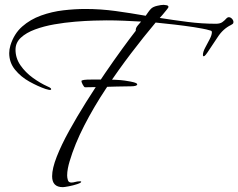

<svg xmlns="http://www.w3.org/2000/svg" viewBox="-20 -654 983 792"><path d="M239 118Q195 118 195 73Q195 41 214 -7.5Q233 -56 265 -114Q297 -172 335 -232.5Q373 -293 412 -350Q451 -407 484.5 -453Q518 -499 540 -527Q539 -538 547.5 -548Q556 -558 562 -565Q527 -567 491 -568.5Q455 -570 420 -570Q402 -570 367 -569Q332 -568 289.5 -564.5Q247 -561 204 -553.5Q161 -546 124.5 -532.5Q88 -519 66 -498.5Q44 -478 44 -449Q44 -414 64.5 -384.5Q85 -355 115.5 -333Q146 -311 175 -298Q178 -297 184.5 -293.5Q191 -290 191 -286Q191 -284 189 -283.5Q187 -283 186 -283Q182 -283 177.5 -284.5Q173 -286 168 -287Q136 -298 101 -317.5Q66 -337 42 -366.5Q18 -396 18 -435Q18 -450 23 -467Q38 -515 71.5 -544.5Q105 -574 149.5 -590Q194 -606 241.5 -611.5Q289 -617 332 -617Q395 -617 457 -608.5Q519 -600 581 -589Q586 -596 591.5 -604Q597 -612 603 -618Q611 -626 628 -630Q645 -634 655 -634Q659 -634 667 -632.5Q675 -631 675 -625Q675 -623 667 -613Q659 -603 650.5 -593Q642 -583 639 -580Q696 -571 754.5 -563.5Q813 -556 871 -556Q888 -556 897.5 -563Q907 -570 912.5 -576.5Q918 -583 924 -583Q931 -583 937 -576.5Q943 -570 943 -563Q943 -558 940 -555.5Q937 -553 933 -551Q900 -535 878 -501Q856 -467 836 -438Q834 -435 829 -428.5Q824 -422 820 -422Q817 -422 817 -427Q817 -440 826.5 -457.5Q836 -475 845 -492.5Q854 -510 854 -521Q854 -527 848 -528Q832 -533 814.5 -536Q797 -539 780 -542Q740 -548 701 -552.5Q662 -557 622 -561Q574 -504 521 -434.5Q468 -365 417.5 -289Q367 -213 327.5 -136Q288 -59 267 12Q263 25 260 40.5Q257 56 257 70Q257 79 260 89Q263 99 274 99Q282 99 290.5 96.5Q299 94 308 94Q309 94 312 94Q315 94 315 96Q315 100 298.5 105.5Q282 111 263.5 114.5Q245 118 239 118ZM331 -294Q327 -294 321.5 -304.5Q316 -315 316 -319L317 -322Q325 -325 338.5 -325.5Q352 -326 366 -326H398Q466 -326 495 -321.5Q524 -317 530 -315Q546 -311 546 -306Q546 -302 539 -300Q532 -298 521 -298Q496 -298 461 -297Q426 -296 391 -295Q356 -294 331 -294Z"/></svg>

Font: Bonheur Royale
Style: Regular
Weight: 400
Designer: Robert E. Leuschke
Foundry: Robert E. Leuschke
Version: Version 1.010; ttfautohint (v1.8.3)